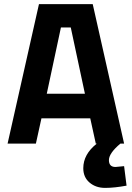

<svg xmlns="http://www.w3.org/2000/svg" viewBox="-20 -700 642 936"><path d="M567 0Q511 47 511 80.5Q511 114 543 114L585 110L597 205Q538 216 492.5 216Q447 216 416.5 190Q386 164 386 120Q386 52 452 0H447L420 -123H182L155 0H17L170 -680H432L585 0ZM277 -566 208 -243H394L325 -566Z"/></svg>

Font: Titillium Web
Style: Bold
Weight: 700
Version: Version 1.001;PS 57.000;hotconv 1.0.70;makeotf.lib2.5.55311